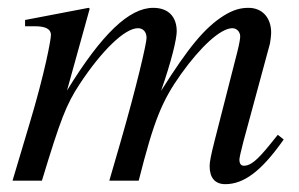

<svg xmlns="http://www.w3.org/2000/svg" viewBox="-20 -461 762 490"><path d="M704 -105 689 -117 668 -91C638 -54 620 -38 603 -38C595 -38 591 -43 591 -54C591 -58 595 -76 601 -99L669 -350C670 -355 672 -371 672 -378C672 -414 651 -441 614 -441C594 -441 575 -436 551 -421C502 -390 461 -340 391 -229C418 -306 431 -362 431 -381C431 -417 411 -441 371 -441C310 -441 240 -375 151 -230L209 -439L206 -441L44 -410V-394H69C96 -394 110 -387 110 -372C110 -360 95 -277 55 -144L12 0H87C135 -158 149 -194 183 -246C239 -331 298 -389 332 -389C345 -389 354 -380 354 -364C354 -351 330 -245 286 -93L259 0H334C373 -154 393 -203 442 -272C492 -342 543 -389 573 -389C584 -389 593 -380 593 -368C593 -363 591 -350 586 -330L528 -103C518 -64 515 -47 515 -37C515 -7 529 9 555 9C602 9 646 -24 699 -98Z"/></svg>

Font: STIXGeneral
Style: Italic
Weight: 400
Italic angle: -16.33°
Designer: MicroPress Inc., with final additions and corrections provided by Coen Hoffman, Elsevier (retired)
Version: Version 1.1.0